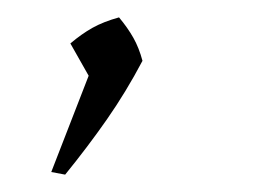

<svg xmlns="http://www.w3.org/2000/svg" viewBox="-20 -101 314 221"><path d="M39 97 86 -24 144 -31Q125 5 103 36.5Q81 68 55 100ZM91 2 61 -51Q74 -62 86.5 -69Q99 -76 117 -81Q127 -69 133.5 -57.5Q140 -46 144 -31Z"/></svg>

Font: Piazzolla Thin Thin
Style: Italic
Weight: 250
Italic angle: -11.3°
Version: Version 2.005